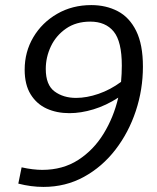

<svg xmlns="http://www.w3.org/2000/svg" viewBox="-20 -727 618 755"><path d="M542 -465Q542 -375 514 -290.5Q486 -206 434 -138.5Q382 -71 310 -31.5Q238 8 151 8Q102 8 52 -5L65 -69Q87 -64 108 -61.5Q129 -59 146 -59Q227 -59 287.5 -98Q348 -137 387.5 -201.5Q427 -266 445 -343Q397 -312 347.5 -297Q298 -282 253 -282Q203 -282 163.5 -300Q124 -318 100.5 -356Q77 -394 77 -453Q77 -523 111 -580.5Q145 -638 204.5 -672.5Q264 -707 339 -707Q397 -707 443 -683Q489 -659 515.5 -605.5Q542 -552 542 -465ZM160 -456Q160 -393 194.5 -367.5Q229 -342 279 -342Q321 -342 367.5 -358Q414 -374 456 -405Q459 -437 459 -469Q459 -564 427 -603Q395 -642 335 -642Q279 -642 239.5 -614.5Q200 -587 180 -544.5Q160 -502 160 -456Z"/></svg>

Font: Bitter
Style: Italic
Weight: 400
Italic angle: -9°
Designer: Sol Matas, and Bitter project Authors
Foundry: Sol Matas
Version: Version 2.001